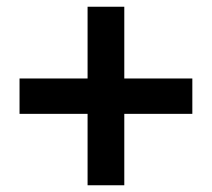

<svg xmlns="http://www.w3.org/2000/svg" viewBox="-20 -660 629 570"><path d="M240 -110H349V-322H551V-427H349V-640H240V-427H38V-322H240Z"/></svg>

Font: Source Han Sans JP
Style: Bold
Weight: 700
Designer: Ryoko NISHIZUKA 西塚涼子 (kana, bopomofo & ideographs); Paul D. Hunt (Latin, Greek & Cyrillic); Sandoll Communications 산돌커뮤니
Foundry: Adobe
Version: Version 2.002;hotconv 1.0.116;makeotfexe 2.5.65601